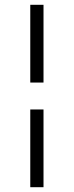

<svg xmlns="http://www.w3.org/2000/svg" viewBox="-20 -655 311 808"><path d="M163.1 -307.6V-634.8H107.4V-307.6ZM163.1 132.8V-194.3H107.4V132.8Z"/></svg>

Font: Abhaya Libre
Style: Regular
Weight: 400
Designer: Pushpananda Ekanayake, Sol Matas, Pathum Egodawatta
Foundry: Mooniak
Version: Version 1.050 ; ttfautohint (v1.6)